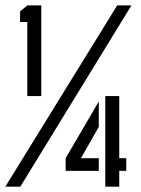

<svg xmlns="http://www.w3.org/2000/svg" viewBox="-20 -704 531 724"><path d="M377 0V-341.8H429.7V-107.4H456.1V-59.6H429.7V0ZM55.7 -621.1V-661.1L83 -683.6H135.7V-341.8H83V-621.1ZM227.5 -59.6V-107.4L352.5 -321.3V-225.6L285.2 -107.4H352.5V-59.6ZM0 0 421.9 -683.6H475.6L56.6 0Z"/></svg>

Font: Post No Bills Jaffna SemiBold
Style: Regular
Weight: 600
Designer: Kosala Senevirathne, Siva Puranthara, Lasantha Premarathna, Tharique Azeez
Foundry: Mooniak
Version: Version 1.220 ; ttfautohint (v1.6)